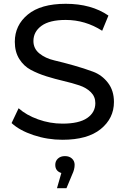

<svg xmlns="http://www.w3.org/2000/svg" viewBox="-20 -728 661 1011"><path d="M156 -512Q156 -472 187.5 -446.5Q219 -421 266 -410Q313 -399 368 -383.5Q423 -368 470 -350.5Q517 -333 548.5 -292Q580 -251 580 -191Q580 -105 510.5 -48.5Q441 8 309 8Q230 8 156.5 -16.5Q83 -41 41 -80L78 -158Q118 -122 180.5 -99.5Q243 -77 309 -77Q396 -77 439 -106.5Q482 -136 482 -185Q482 -219 458.5 -242.5Q435 -266 397.5 -278.5Q360 -291 315 -301.5Q270 -312 225 -326Q180 -340 142.5 -360Q105 -380 81.5 -417.5Q58 -455 58 -508Q58 -595 126.5 -651.5Q195 -708 326 -708Q461 -708 551 -646L518 -566Q429 -623 326 -623Q241 -623 198.5 -592Q156 -561 156 -512ZM373 140Q373 164 360 191L330 263H280L303 183Q271 173 271 140Q271 120 285 107Q299 94 322 94Q345 94 359 107Q373 120 373 140Z"/></svg>

Font: false
Style: Regular
Weight: 500
Designer: Julieta Ulanovsky
Foundry: Julieta Ulanovsky
Version: Version 7.222;hotconv 1.0.109;makeotfexe 2.5.65596